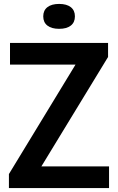

<svg xmlns="http://www.w3.org/2000/svg" viewBox="-20 -959 602 979"><path d="M191 -110.5H536V0H25.5V-71.5L365 -629.5H31V-740H531V-668.5ZM200.5 -875.5Q200.5 -906 221.8 -922.5Q243 -939 281.5 -939Q320 -939 341 -922.5Q362 -906 362 -875.5Q362 -845 341 -828.5Q320 -812 281.5 -812Q243 -812 221.8 -828.5Q200.5 -845 200.5 -875.5Z"/></svg>

Font: Encode Sans Semi Condensed SmBd
Style: Regular
Weight: 600
Width: 4
Designer: Multiple Designers
Foundry: Impallari Type
Version: Version 2.000